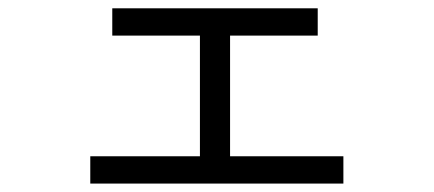

<svg xmlns="http://www.w3.org/2000/svg" viewBox="-20 -515 1040 460"><path d="M196.3 -75.2V-140.6H459V-429.7H249V-495.1H741.2V-429.7H531.2V-140.6H802.7V-75.2Z"/></svg>

Font: Gothic A1
Style: Regular
Weight: 400
Designer: HanYang I&C Co.,Ltd.
Foundry: HanYang I&C Co.,Ltd.
Version: Version 2.50